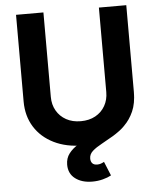

<svg xmlns="http://www.w3.org/2000/svg" viewBox="-61 -780 854 1042"><g transform="rotate(-5 366.0 -259.0)"><path d="M366 10.1Q275.8 10.1 208.2 -23.2Q140.5 -56.5 103.1 -116.2Q65.7 -176 65.7 -255.2V-727.5H214.9V-267.5Q214.9 -225 233.8 -192.2Q252.6 -159.3 286.5 -140.5Q320.4 -121.7 366 -121.7Q411.8 -121.7 445.7 -140.5Q479.6 -159.3 498.3 -192.2Q517.1 -225 517.1 -267.5V-727.5H666.3V-255.2Q666.3 -176 628.7 -116.2Q591.2 -56.5 523.7 -23.2Q456.1 10.1 366 10.1ZM400 210.3Q343.1 210.3 307.2 183.2Q271.2 156.2 271.2 107.1Q271.2 71.8 290.4 46.8Q309.5 21.7 341 2.7Q372.5 -16.3 410.2 -33.2Q447.8 -50.1 485.5 -69Q523.1 -87.9 554.6 -112.6Q586.1 -137.2 605.3 -171.9Q624.4 -206.5 624.4 -255.2H666.3Q666.3 -192.6 646.9 -149.1Q627.6 -105.7 597.1 -76.2Q566.5 -46.7 532.5 -26.4Q498.4 -6.2 467.9 10.3Q437.3 26.7 418 43.8Q398.7 61 398.7 84.5Q398.7 101.2 407.5 110.8Q416.3 120.4 433.9 120.4Q444.7 120.4 453.9 117.2Q463.2 114 471.7 109.1L503.1 185.6Q485 195.7 457.6 203Q430.2 210.3 400 210.3Z"/></g></svg>

Font: Atlassian Sans
Style: Regular
Weight: 400
Designer: Rasmus Andersson
Foundry: Modifications by Atlassian Pty Ltd, manufactured by rsms
Version: Version 4.001;git-9221beed3